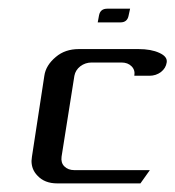

<svg xmlns="http://www.w3.org/2000/svg" viewBox="-20 -426 407 446"><path d="M53.2 -52.2Q53.2 -55.2 54.2 -62L83 -250Q86.4 -274.4 109.9 -293.9Q131.3 -312 163.1 -312H301.8Q331.1 -312 350.1 -303.2Q369.6 -294.4 367.2 -280.8Q365.2 -267.6 354 -258.8Q342.3 -250 327.1 -250H292Q294.4 -263.2 285.6 -272Q276.9 -280.8 262.2 -280.8H192.9Q178.2 -280.8 166.5 -272Q155.3 -263.2 152.8 -250L123 -62Q121.1 -47.9 129.4 -39.6Q138.2 -30.8 152.8 -30.8H328.1L306.2 0H112.8Q83.5 0 66.9 -18.1Q53.2 -32.2 53.2 -52.2ZM207 -374 210 -390.1Q212.9 -405.8 229 -405.8H282.2L278.8 -390.1Q275.9 -374 259.8 -374Z"/></svg>

Font: Hhenum
Style: Italic
Weight: 400
Designer: T. Christopher White
Version: Version 1.0